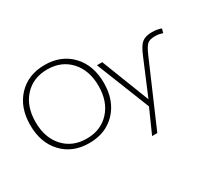

<svg xmlns="http://www.w3.org/2000/svg" viewBox="-172 -1059 1767 1598"><g transform="rotate(-30 711.5 -260.0)"><path d="M1004 -63 1144 -396Q1177 -477 1210.5 -503.5Q1244 -530 1306 -530Q1353 -530 1395 -515L1384 -475Q1352 -488 1311 -488Q1262 -488 1239 -469Q1216 -450 1187 -384L926 220H876L977 -7L773 -520H824L1002 -63ZM140 -93Q43 -196 43 -365Q43 -534 140 -637Q237 -740 396 -740Q555 -740 652.5 -637Q750 -534 750 -365Q750 -196 652.5 -93Q555 10 396 10Q237 10 140 -93ZM177 -124Q260 -33 396 -33Q532 -33 615.5 -124Q699 -215 699 -365Q699 -515 615.5 -606Q532 -697 396 -697Q260 -697 177 -606Q94 -515 94 -365Q94 -215 177 -124Z"/></g></svg>

Font: Mplus 1p Light
Style: Regular
Weight: 300
Version: Version 1.061